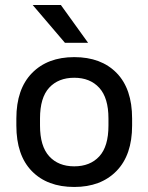

<svg xmlns="http://www.w3.org/2000/svg" viewBox="-20 -735 590 763"><path d="M275 8Q168 8 106.5 -55Q45 -118 45 -236V-264Q45 -381 107 -444.5Q169 -508 275 -508Q382 -508 443.5 -445Q505 -382 505 -264V-236Q505 -119 443 -55.5Q381 8 275 8ZM275 -74Q338 -74 374.5 -113.5Q411 -153 411 -236V-264Q411 -346 374.5 -386Q338 -426 275 -426Q212 -426 175.5 -386.5Q139 -347 139 -264V-236Q139 -154 175.5 -114Q212 -74 275 -74ZM110 -715H222L330 -565H238Z"/></svg>

Font: PT Root UI Medium
Style: Regular
Weight: 500
Designer: Vitaly Kuzmin
Foundry: ParaType Ltd.
Version: Version 2.001G